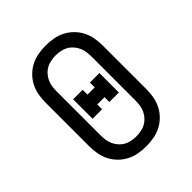

<svg xmlns="http://www.w3.org/2000/svg" viewBox="-206 -873 1012 1012"><g transform="rotate(-45 300.0 -367.5)"><path d="M300 8Q271 8 243 3Q215 -2 189.5 -15Q164 -28 143.5 -48.5Q123 -69 110 -94.5Q97 -120 92 -148Q87 -176 87 -205V-530Q87 -559 92 -587Q97 -615 110 -640.5Q123 -666 143.5 -686.5Q164 -707 189.5 -720Q215 -733 243 -738Q271 -743 300 -743Q329 -743 357 -738Q385 -733 410.5 -720Q436 -707 456.5 -686.5Q477 -666 490 -640.5Q503 -615 508 -587Q513 -559 513 -530V-205Q513 -176 508 -148Q503 -120 490 -94.5Q477 -69 456.5 -48.5Q436 -28 410.5 -15Q385 -2 357 3Q329 8 300 8ZM300 -66Q318 -66 336 -69.5Q354 -73 369.5 -81.5Q385 -90 397.5 -104Q410 -118 417.5 -134.5Q425 -151 427.5 -169Q430 -187 430 -205V-530Q430 -548 427.5 -566Q425 -584 417.5 -600.5Q410 -617 397.5 -631Q385 -645 369.5 -653.5Q354 -662 336 -665.5Q318 -669 300 -669Q282 -669 264 -665.5Q246 -662 230.5 -653.5Q215 -645 202.5 -631Q190 -617 182.5 -600.5Q175 -584 172.5 -566Q170 -548 170 -530V-205Q170 -187 172.5 -169Q175 -151 182.5 -134.5Q190 -118 202.5 -104Q215 -90 230.5 -81.5Q246 -73 264 -69.5Q282 -66 300 -66ZM202 -295V-440H273V-404H327V-440H398V-295H327V-331H273V-295Z"/></g></svg>

Font: Iosevka Etoile
Style: Regular
Weight: 400
Designer: Belleve Invis
Foundry: Belleve Invis
Version: Version 33.2.4